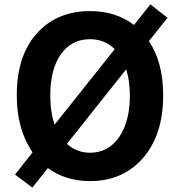

<svg xmlns="http://www.w3.org/2000/svg" viewBox="-20 -804 810 867"><path d="M549.8 -491.2 282.2 -154.3Q327.1 -114.3 386.7 -114.3Q468.8 -114.3 517.6 -184.6Q566.4 -254.9 566.4 -373Q566.4 -438.5 549.8 -491.2ZM226.6 -241.2 498 -582Q453.1 -627 386.7 -627Q303.7 -627 255.4 -559.6Q207 -492.2 207 -373Q207 -297.9 226.6 -241.2ZM736.3 -723.6 652.3 -618.2Q716.8 -523.4 716.8 -373Q716.8 -195.3 626 -90.8Q535.2 13.7 386.7 13.7Q276.4 13.7 196.3 -44.9L126 43L47.9 -15.6L127 -116.2Q55.7 -219.7 55.7 -373Q55.7 -551.8 146 -652.8Q236.3 -753.9 386.7 -753.9Q502.9 -753.9 585 -691.4L659.2 -784.2Z"/></svg>

Font: Nasu
Style: Bold
Weight: 700
Designer: Ryoko NISHIZUKA (kana &amp; ideographs); Paul D. Hunt (Latin, Greek &amp; Cyrillic); Wenlong ZHANG (bopomofo); Sandoll C
Version: Version 2014.1215